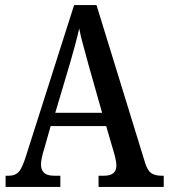

<svg xmlns="http://www.w3.org/2000/svg" viewBox="-20 -734 663 754"><path d="M2 0V-44H16Q39 -44 53 -58.5Q67 -73 82 -121L271 -714H359L550 -94Q559 -65 573.5 -54.5Q588 -44 614 -44H623V0H367V-44H389Q437 -44 437 -84Q437 -94 434 -108.5Q431 -123 427 -136L397 -239H179L152 -144Q148 -132 144.5 -116Q141 -100 141 -88Q141 -67 153 -55.5Q165 -44 192 -44H217V0ZM197 -291H381L328 -478Q317 -520 307 -555.5Q297 -591 291 -622Q284 -591 275 -557.5Q266 -524 255 -486Z"/></svg>

Font: Noto Serif Lao Condensed Medium
Style: Regular
Weight: 500
Width: 3
Designer: Monotype Design Team
Foundry: Monotype Imaging Inc.
Version: Version 2.003; ttfautohint (v1.8.4.7-5d5b)